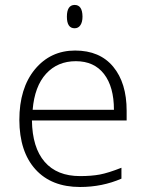

<svg xmlns="http://www.w3.org/2000/svg" viewBox="-20 -745 589 775"><path d="M111.8 -301.8H439.9Q439.9 -394.5 399.9 -446.3Q359.9 -498 286.1 -498Q212.4 -498 166 -447.3Q119.6 -396.5 111.8 -301.8ZM58.1 -260.7Q58.1 -388.7 120.6 -464.8Q183.6 -541 283.2 -541Q382.8 -541 437 -475.6Q491.2 -410.2 491.2 -297.9V-258.8H108.9Q110.4 -149.4 160.2 -91.8Q210 -34.2 303.2 -34.2Q348.6 -34.2 382.8 -40.5Q417 -46.9 470.2 -67.9V-23.9Q392.6 9.8 303.2 9.8Q187.5 9.8 123 -61.5Q58.6 -132.8 58.1 -260.7ZM281.2 -630.9Q250 -630.9 250 -677.7Q250 -724.6 281.2 -725.1Q312.5 -725.1 313 -678.2Q313 -656.2 304.7 -643.6Q296.4 -630.9 281.2 -630.9Z"/></svg>

Font: OpenSans-Light
Style: Regular
Weight: 300
Foundry: Ascender Corporation
Version: Version 1.10